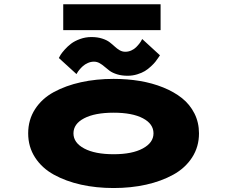

<svg xmlns="http://www.w3.org/2000/svg" viewBox="-20 -890 1090 920"><path d="M283 -869.5H749.5V-745.5H283ZM592 -527Q563 -527 540.8 -534Q518.5 -541 505 -551Q491.5 -561 480.5 -570.8Q469.5 -580.5 457 -587.5Q444.5 -594.5 430 -594.5Q415 -594.5 401 -588.2Q387 -582 377.5 -573.5Q368 -565 360.8 -556.2Q353.5 -547.5 350 -541L346.5 -535L262 -612Q264.5 -618 270.5 -627.5Q276.5 -637 290.2 -652.5Q304 -668 320.8 -680.8Q337.5 -693.5 363.5 -703Q389.5 -712.5 418 -712.5Q447 -712.5 469.5 -705.2Q492 -698 505.5 -687.5Q519 -677 530 -666.8Q541 -656.5 553.5 -649.2Q566 -642 580.5 -642Q595.5 -642 609.2 -648.2Q623 -654.5 632 -663.5Q641 -672.5 648 -681.5Q655 -690.5 658 -697L661.5 -703L746.5 -625Q746 -624.5 738.8 -613.8Q731.5 -603 724.5 -594Q717.5 -585 703.2 -571.8Q689 -558.5 674.2 -549.5Q659.5 -540.5 637.5 -533.8Q615.5 -527 592 -527ZM524.5 11Q441 11 368.2 -5.2Q295.5 -21.5 238.2 -53Q181 -84.5 148 -135.5Q115 -186.5 115 -251Q115 -316 148 -367Q181 -418 238.2 -449Q295.5 -480 368 -496Q440.5 -512 524.5 -512Q590.5 -512 650.2 -502Q710 -492 762 -471Q814 -450 852 -419.8Q890 -389.5 911.8 -346.2Q933.5 -303 933.5 -251Q933.5 -186.5 900.5 -135.5Q867.5 -84.5 810.2 -53Q753 -21.5 680.2 -5.2Q607.5 11 524.5 11ZM524.5 -151Q613.5 -151 664.5 -178.8Q715.5 -206.5 715.5 -251Q715.5 -296.5 664.8 -323.2Q614 -350 524.5 -350Q434.5 -350 383.2 -323.2Q332 -296.5 332 -251Q332 -206 383.5 -178.5Q435 -151 524.5 -151Z"/></svg>

Font: League Mono Extended ExtraBold
Style: Regular
Weight: 800
Width: 9
Designer: Tyler Finck
Foundry: The League of Moveable Type / Tyler Finck
Version: Version 2.210